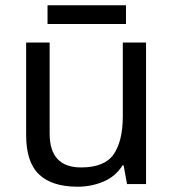

<svg xmlns="http://www.w3.org/2000/svg" viewBox="-20 -697 658 727"><path d="M533 -536V0H461L448 -71H444Q418 -29 372 -9.5Q326 10 274 10Q177 10 128 -36.5Q79 -83 79 -185V-536H168V-191Q168 -63 287 -63Q376 -63 410.5 -113Q445 -163 445 -257V-536ZM457 -677V-606H160V-677Z"/></svg>

Font: Noto Sans Symbols 2
Style: Regular
Weight: 400
Designer: Monotype Design Team
Foundry: Monotype Imaging Inc.
Version: Version 2.008; ttfautohint (v1.8.4.7-5d5b)